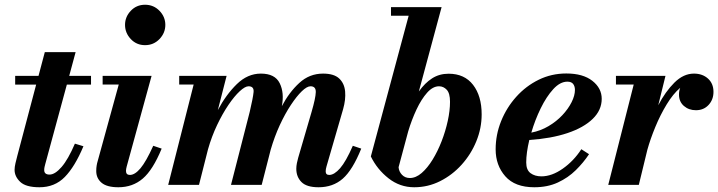

<svg xmlns="http://www.w3.org/2000/svg" viewBox="-20 -780 3030 810"><path d="M332 -163Q296 -77 253.5 -33.5Q211 10 146.5 10Q89 10 65.2 -12.8Q41.5 -35.5 41.5 -63.5Q41.5 -75 45.2 -91.2Q49 -107.5 53 -122.5L132.5 -423H44V-460H142.5L169 -560H299L272 -460H364V-423H262L171 -88Q169.5 -82.5 168 -76Q166.5 -69.5 166.5 -62.5Q166.5 -43.5 189 -43.5Q212 -43.5 239.8 -75.5Q267.5 -107.5 296 -174Z M507.5 -675Q507.5 -709 531.8 -734.5Q556 -760 592 -760Q628 -760 652.8 -734.5Q677.5 -709 677.5 -675Q677.5 -641 652.8 -615.2Q628 -589.5 592 -589.5Q556 -589.5 531.8 -615.2Q507.5 -641 507.5 -675ZM662 -153Q625 -63 582.2 -26.5Q539.5 10 479.5 10Q431 10 408.5 -9Q386 -28 386 -58.5Q386 -71.5 387.8 -81.8Q389.5 -92 392 -100L481 -423.5H413V-460H619.5L514.5 -77.5Q511.5 -66.5 511.5 -59Q511.5 -42 528 -42Q549 -42 572.8 -70.2Q596.5 -98.5 626.5 -165Z M1084 0H954.5L1033.5 -308Q1047.5 -367.5 1049.8 -391.8Q1052 -416 1028.5 -416Q1014 -416 991.5 -395.2Q969 -374.5 944 -337.8Q919 -301 896 -252.8Q873 -204.5 857.5 -150L819.5 0H689.5L797 -423.5H736V-460H936L899 -315.5Q933.5 -380.5 979 -425Q1024.5 -469.5 1080.5 -469.5Q1140 -469.5 1160 -429Q1180 -388.5 1169 -332Q1200 -391 1242.8 -430.2Q1285.5 -469.5 1343 -469.5Q1389 -469.5 1411 -448.8Q1433 -428 1436 -394Q1439 -360 1427.5 -319.5L1357.5 -78Q1354 -66.5 1354 -57Q1354 -42 1369 -42Q1390 -42 1414.8 -70.2Q1439.5 -98.5 1468.5 -165L1504 -153Q1467.5 -62.5 1426 -26.2Q1384.5 10 1324 10Q1273.5 10 1251.8 -12Q1230 -34 1230 -68Q1230 -79 1232.5 -91.8Q1235 -104.5 1238 -114.5L1294.5 -308Q1311.5 -366.5 1312.2 -391.2Q1313 -416 1290 -416Q1275 -416 1253.2 -395Q1231.5 -374 1207 -337Q1182.5 -300 1160.2 -251.8Q1138 -203.5 1122 -148.5Z M1704 -713.5H1629.5V-750H1843L1747 -394Q1772.5 -430 1803 -449.5Q1833.5 -469 1872.5 -469Q1939.5 -469 1975.8 -422Q2012 -375 2012 -297.5Q2012 -239 1989.5 -184Q1967 -129 1927.5 -85.2Q1888 -41.5 1836.8 -15.8Q1785.5 10 1727.5 10Q1667 10 1619 -27.8Q1571 -65.5 1544.5 -120ZM1661.5 -74.5Q1663 -56 1676 -42.5Q1689 -29 1709 -29Q1734.5 -29 1759 -50.2Q1783.5 -71.5 1805 -106.5Q1826.5 -141.5 1843 -184Q1859.5 -226.5 1869 -270Q1878.5 -313.5 1878.5 -350.5Q1878.5 -386.5 1864.8 -401.2Q1851 -416 1832 -416Q1806 -416 1781.8 -388.8Q1757.5 -361.5 1737 -317.8Q1716.5 -274 1702 -225.5Z M2200 -94.5Q2200 -63 2218.2 -49.5Q2236.5 -36 2264 -36Q2308 -36 2354.2 -68.5Q2400.5 -101 2432.5 -150.5L2465 -129.5Q2441.5 -94 2409 -62Q2376.5 -30 2333.2 -10Q2290 10 2234 10Q2152.5 10 2111.8 -36.2Q2071 -82.5 2071 -150Q2071 -211.5 2094 -268.8Q2117 -326 2157.8 -371.5Q2198.5 -417 2252.5 -443.5Q2306.5 -470 2369 -470Q2439.5 -470 2479 -439Q2518.5 -408 2518.5 -363Q2518.5 -315.5 2480.5 -278.5Q2442.5 -241.5 2373.8 -218.5Q2305 -195.5 2213 -189.5Q2200 -135 2200 -94.5ZM2373.5 -435.5Q2343 -435.5 2314 -403.8Q2285 -372 2261 -322.8Q2237 -273.5 2221.5 -220.5Q2260.5 -228 2294 -247.8Q2327.5 -267.5 2352.5 -294.2Q2377.5 -321 2391.5 -349Q2405.5 -377 2405.5 -400.5Q2405.5 -416 2398 -425.8Q2390.5 -435.5 2373.5 -435.5Z M2653.5 -423.5H2578.5V-460H2787.5L2757 -336Q2787 -393.5 2825.2 -431.5Q2863.5 -469.5 2907.5 -469.5Q2943.5 -469.5 2966.8 -448.5Q2990 -427.5 2990 -392.5Q2990 -359.5 2969.2 -337.2Q2948.5 -315 2916 -315Q2886 -315 2865.2 -333Q2844.5 -351 2844.5 -381Q2844.5 -396.5 2849.5 -409.5Q2819.5 -384 2792.5 -339.5Q2765.5 -295 2744.5 -244Q2723.5 -193 2711 -148L2675 0H2546Z"/></svg>

Font: Bodoni* 06pt
Style: Bold Italic
Weight: 700
Italic angle: -13°
Version: Version 2.3